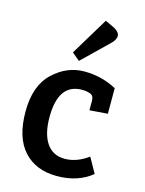

<svg xmlns="http://www.w3.org/2000/svg" viewBox="-120 -858 711 944"><g transform="rotate(15 235.5 -386.0)"><path d="M398 -121 441 -44Q370 14 263 14Q156 14 94.5 -53.5Q33 -121 33 -253Q33 -385 103.5 -451.5Q174 -518 262.5 -518Q351 -518 427 -477V-347L335 -340V-388Q335 -415 315.5 -421.5Q296 -428 275 -428Q154 -428 154 -257Q154 -172 186 -125Q218 -78 278.5 -78Q339 -78 398 -121ZM183 -594 299 -786 346 -764Q375 -748 375 -728Q375 -708 350 -685L222 -561Z"/></g></svg>

Font: Bree Serif
Style: Regular
Weight: 400
Designer: Veronika Burian, Jos Scaglione
Foundry: TypeTogether
Version: Version 1.002